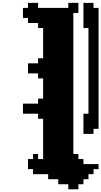

<svg xmlns="http://www.w3.org/2000/svg" viewBox="-20 -1306 719 1361"><path d="M464.3 0V35.7H535.7V0H571.4V-35.7H607.1V-71.4H642.9V-107.1H678.6V-142.9H571.4V-178.6H535.7V-214.3H500V-1214.3H535.7V-1285.7H464.3V-1250H250V-1285.7H178.6V-1250H142.9V-1178.6H178.6V-1142.9H250V-1107.1H285.7V-892.9H250V-857.1H178.6V-785.7H250V-750H285.7V-607.1H250V-571.4H142.9V-500H250V-464.3H285.7V-178.6H250V-214.3H214.3V-178.6H178.6V-107.1H214.3V-71.4H321.4V-35.7H392.9V0ZM607.1 -500H571.4V-357.1H642.9V-392.9H678.6V-1250H642.9V-1285.7H571.4V-1107.1H607.1Z"/></svg>

Font: Gossip High Pixel
Style: Regular
Weight: 500
Width: 7
Designer: Deborah Khodanovich
Version: Version 1.001;Glyphs 3.3.1 (3343)